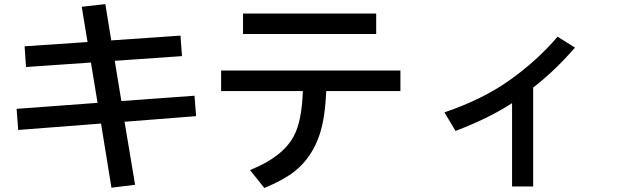

<svg xmlns="http://www.w3.org/2000/svg" viewBox="-20 -852 3040 937"><path d="M494.1 -832 522.9 -654.8 860.8 -678.2 868.2 -578.1 540 -555.2 572.3 -358.9 929.2 -384.8 937 -285.2 587.9 -257.8 639.2 49.8 523.9 64 473.1 -249 68.8 -217.8 61 -320.8 456.1 -350.1 423.8 -546.9 106.9 -524.9 100.1 -626 407.2 -647 378.9 -818.8Z M1059.1 -507.8H1934.1V-407.7H1572.3Q1566.4 -279.3 1542 -202.1Q1504.9 -85 1417 -15.1Q1363.3 26.9 1270 65.4L1200.2 -22Q1360.4 -86.4 1414.1 -188.5Q1453.1 -261.2 1458 -407.7H1059.1ZM1166 -786.1H1815.9V-686H1166Z M2479 58.1V-348.6Q2366.7 -275.4 2203.1 -212.9L2148.9 -303.7Q2334 -366.2 2465.3 -459.5Q2600.1 -554.7 2701.2 -672.9L2786.1 -619.6Q2685.1 -503.9 2582 -424.8V58.1Z"/></svg>

Font: BIZ UDGothic
Style: Bold
Weight: 700
Monospace: yes
Designer: TypeBank Co., Ltd.
Foundry: Morisawa Inc.
Version: Version 1.05